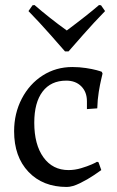

<svg xmlns="http://www.w3.org/2000/svg" viewBox="-20 -730 464 762"><path d="M245 12Q150 12 93 -48Q36 -108 36 -209Q36 -280 66.5 -338.5Q97 -397 149.5 -430.5Q202 -464 267 -464Q295 -464 321 -460Q347 -456 363.5 -451.5Q380 -447 384 -445L387 -438Q386 -433 381.5 -414.5Q377 -396 372 -365.5Q367 -335 366 -300L325 -297V-328Q325 -365 302.5 -387.5Q280 -410 243 -410Q182 -410 149 -366.5Q116 -323 116 -243Q116 -156 152.5 -105.5Q189 -55 252 -55Q277 -55 302 -62.5Q327 -70 344 -77.5Q361 -85 365 -88L371 -86L382 -55Q375 -50 351.5 -34Q328 -18 297.5 -3Q267 12 245 12ZM245 -609Q328 -671 373 -710L381 -709L397 -686Q354 -642 309.5 -591.5Q265 -541 252 -526H238Q225 -541 180.5 -591.5Q136 -642 93 -686L109 -709L117 -710Q177 -658 245 -609Z"/></svg>

Font: Sahitya
Style: Regular
Weight: 400
Designer: Juan Pablo del Peral
Foundry: Juan Pablo del Peral (http://www.huertatipografica.com)
Version: Version 1.001;PS 001.000;hotconv 1.0.70;makeotf.lib2.5.58329